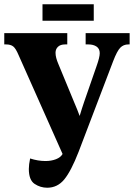

<svg xmlns="http://www.w3.org/2000/svg" viewBox="-20 -869 627 899"><path d="M201 10Q169 10 142 -8Q115 -26 115 -78Q115 -98 121 -127Q158 -115 193 -115Q220 -115 242 -123.5Q264 -132 273 -148L67 -611Q54 -642 42 -651.5Q30 -661 8 -661H0V-714H295V-661H285Q263 -661 251.5 -650Q240 -639 240 -622Q240 -610 243.5 -597Q247 -584 253 -570L329 -386Q336 -370 341.5 -356Q347 -342 353 -326Q363 -360 374 -392L432 -559Q447 -601 447 -620Q447 -641 432 -651Q417 -661 394 -661H381V-714H587V-661H581Q558 -661 543 -645.5Q528 -630 510 -583L348 -158Q313 -68 281 -29Q249 10 201 10ZM179 -772V-849H419V-772Z"/></svg>

Font: Noto Serif ExtraCondensed ExtraBold
Style: Regular
Weight: 800
Width: 2
Designer: Monotype Design Team
Foundry: Monotype Imaging Inc.
Version: Version 2.013; ttfautohint (v1.8.4.7-5d5b)